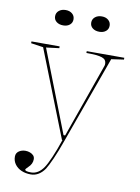

<svg xmlns="http://www.w3.org/2000/svg" viewBox="-98 -767 766 1047"><g transform="rotate(10 284.5 -243.0)"><path d="M147 215Q118 215 95 205Q72 195 58.5 176.5Q45 158 45 134Q45 123 49.5 115.5Q54 108 61.5 103Q69 98 78 95.5Q87 93 97 93Q110 93 122 97.5Q134 102 141.5 110Q149 118 149 131Q149 144 143.5 155.5Q138 167 127 177Q120 184 116.5 188Q113 192 113 194Q113 204 147 204Q167 204 184.5 193Q202 182 216 161Q228 144 247 100.5Q266 57 285 0H282L93 -480L25 -490V-500H181V-490L109 -481L286 -27H295L440 -437Q441 -439 441.5 -442.5Q442 -446 442 -450Q442 -461 436.5 -469Q431 -477 418 -481.5Q405 -486 383.5 -488Q362 -490 331 -490V-500H539V-490L470 -480L297 0Q275 63 255.5 106.5Q236 150 224 169Q209 191 189.5 203Q170 215 147 215ZM380 -701Q402 -701 416 -689Q430 -677 430 -658Q430 -639 416 -627.5Q402 -616 380 -616Q357 -616 342.5 -627.5Q328 -639 328 -658Q328 -677 342.5 -689Q357 -701 380 -701ZM180 -701Q202 -701 216 -689Q230 -677 230 -658Q230 -639 216 -627.5Q202 -616 180 -616Q157 -616 142.5 -627.5Q128 -639 128 -658Q128 -677 142.5 -689Q157 -701 180 -701Z"/></g></svg>

Font: Kalnia Thin
Style: Regular
Weight: 250
Designer: Frida Medrano
Foundry: Frida Medrano
Version: Version 1.105